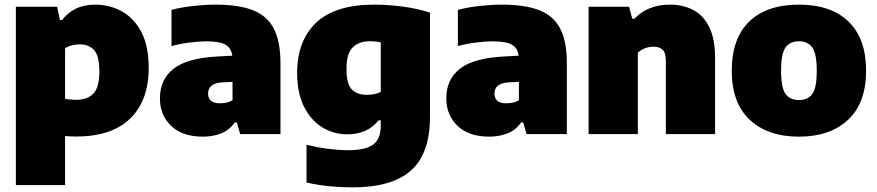

<svg xmlns="http://www.w3.org/2000/svg" viewBox="-20 -579 3786 829"><path d="M48.5 220V-550H226.5L239 -492.5H248Q271 -523 306.5 -541Q342 -559 390.5 -559Q452.5 -559 505 -530.5Q557.5 -502 589.8 -441.8Q622 -381.5 622 -285.5Q622 -145 542.2 -67.2Q462.5 10.5 307.5 10.5Q295 10.5 283.2 9.8Q271.5 9 261 8.5V220ZM307 -148Q358.5 -148 383.8 -175.5Q409 -203 409 -269.5Q409 -338.5 386 -363Q363 -387.5 324.5 -387.5Q307.5 -387.5 290.8 -383.2Q274 -379 261 -370.5V-152Q271 -150.5 283.2 -149.2Q295.5 -148 307 -148Z M856.5 11Q767.5 11 719 -35.5Q670.5 -82 670.5 -154.5Q670.5 -235.5 728.8 -281.8Q787 -328 918 -335L983 -338.5Q978.5 -372 953.5 -386.2Q928.5 -400.5 870 -400.5Q838 -400.5 797.2 -395.2Q756.5 -390 720.5 -380V-536.5Q765 -548 816 -553.5Q867 -559 910.5 -559Q1010 -559 1071.8 -535Q1133.5 -511 1162.2 -455.5Q1191 -400 1191 -305V0H1017L1002.5 -50.5H993.5Q970.5 -17 934.8 -3Q899 11 856.5 11ZM878.5 -175Q878.5 -133 930 -133Q943 -133 957.2 -135.8Q971.5 -138.5 984 -146V-225.5L941.5 -223.5Q908 -221.5 893.2 -209Q878.5 -196.5 878.5 -175Z M1502 230Q1454.5 230 1404 225.2Q1353.5 220.5 1303.5 209V46Q1352 58 1398.5 63.8Q1445 69.5 1484 69.5Q1559 69.5 1591.5 44.8Q1624 20 1624 -34.5V-59.5H1614.5Q1567 1 1478.5 1Q1422.5 1 1373.2 -28.2Q1324 -57.5 1293.5 -116.5Q1263 -175.5 1263 -264Q1263 -402.5 1344.8 -480.8Q1426.5 -559 1597 -559Q1656.5 -559 1721.2 -550.2Q1786 -541.5 1836.5 -524.5V-75Q1836.5 84.5 1754.5 157.2Q1672.5 230 1502 230ZM1564 -169.5Q1579.5 -169.5 1595.2 -172.5Q1611 -175.5 1624 -182V-396.5Q1614.5 -398.5 1602.8 -399.8Q1591 -401 1578 -401Q1529 -401 1502.5 -374Q1476 -347 1476 -281.5Q1476 -216.5 1498.8 -193Q1521.5 -169.5 1564 -169.5Z M2093 11Q2004 11 1955.5 -35.5Q1907 -82 1907 -154.5Q1907 -235.5 1965.2 -281.8Q2023.5 -328 2154.5 -335L2219.5 -338.5Q2215 -372 2190 -386.2Q2165 -400.5 2106.5 -400.5Q2074.5 -400.5 2033.8 -395.2Q1993 -390 1957 -380V-536.5Q2001.5 -548 2052.5 -553.5Q2103.5 -559 2147 -559Q2246.5 -559 2308.2 -535Q2370 -511 2398.8 -455.5Q2427.5 -400 2427.5 -305V0H2253.5L2239 -50.5H2230Q2207 -17 2171.2 -3Q2135.5 11 2093 11ZM2115 -175Q2115 -133 2166.5 -133Q2179.5 -133 2193.8 -135.8Q2208 -138.5 2220.5 -146V-225.5L2178 -223.5Q2144.5 -221.5 2129.8 -209Q2115 -196.5 2115 -175Z M2521.5 0V-550H2696L2710 -498H2719Q2777 -559 2873 -559Q2929 -559 2973 -536Q3017 -513 3042.2 -462.2Q3067.5 -411.5 3067.5 -329V0H2855V-315Q2855 -351 2841 -364.2Q2827 -377.5 2802 -377.5Q2782 -377.5 2763.8 -370.2Q2745.5 -363 2734 -351.5V0Z M3429.5 11Q3295 11 3217.2 -61.8Q3139.5 -134.5 3139.5 -273Q3139.5 -413.5 3215.2 -486.2Q3291 -559 3429.5 -559Q3568.5 -559 3644 -485.5Q3719.5 -412 3719.5 -274Q3719.5 -134.5 3641.8 -61.8Q3564 11 3429.5 11ZM3429.5 -147Q3468 -147 3487.2 -173Q3506.5 -199 3506.5 -273Q3506.5 -348.5 3486.8 -374.8Q3467 -401 3429.5 -401Q3392 -401 3372.2 -374.8Q3352.5 -348.5 3352.5 -274Q3352.5 -199.5 3372 -173.2Q3391.5 -147 3429.5 -147Z"/></svg>

Font: Encode Sans Black
Style: Regular
Weight: 900
Designer: Multiple Designers
Foundry: Impallari Type
Version: Version 3.002; ttfautohint (v1.8.3) -l 8 -r 50 -G 200 -x 14 